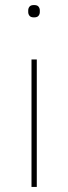

<svg xmlns="http://www.w3.org/2000/svg" viewBox="-20 -742 271 762"><path d="M115 -673Q102 -673 97 -679.5Q92 -686 92 -694V-701Q92 -709 97 -715.5Q102 -722 115 -722Q128 -722 133 -715.5Q138 -709 138 -701V-694Q138 -686 133 -679.5Q128 -673 115 -673ZM126 -506V0H105V-506Z"/></svg>

Font: IBM Plex Sans KR Thin
Style: Regular
Weight: 100
Designer: Mike Abbink; Paul van der Laan; Pieter van Rosmalen; Wujin Sim; Chorong Kim; Dohee Lee;
Foundry: Sandoll Inc.
Version: Version 1.001